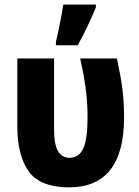

<svg xmlns="http://www.w3.org/2000/svg" viewBox="-20 -802 601 831"><path d="M278 9Q517 9 517 -294Q517 -362 509.5 -419Q502 -476 486 -549H327Q343 -479 351 -418Q359 -357 359 -295Q359 -198 340 -158.5Q321 -119 281 -119Q214 -119 214 -238V-549H55V-249Q56 -128 104.5 -60Q153 8 278 9ZM222 -606H316Q340 -648 359.5 -690Q379 -732 395 -770V-782H254Q250 -754 239.5 -701.5Q229 -649 222 -621Z"/></svg>

Font: Noto Sans Display SemiCondensed Extra
Style: Regular
Weight: 800
Width: 4
Designer: Monotype Design Team
Foundry: Monotype Imaging Inc.
Version: Version 1.900